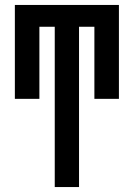

<svg xmlns="http://www.w3.org/2000/svg" viewBox="-20 -755 540 775"><path d="M201 0V-647H139V-356H40V-735H460V-356H361V-647H299V0Z"/></svg>

Font: Iosevka Term Semibold
Style: Regular
Weight: 600
Monospace: yes
Designer: Belleve Invis
Foundry: Belleve Invis
Version: Version 31.4.0